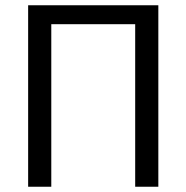

<svg xmlns="http://www.w3.org/2000/svg" viewBox="-20 -710 709 730"><path d="M582 -690V0H494V-618H175V0H87V-690Z"/></svg>

Font: Exo 2.0
Style: Regular
Weight: 400
Designer: Natanael Gama
Version: Version 1.001;PS 001.001;hotconv 1.0.70;makeotf.lib2.5.58329